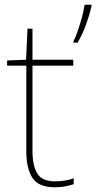

<svg xmlns="http://www.w3.org/2000/svg" viewBox="-20 -780 406 810"><path d="M212 -15Q237 -15 256 -18.5Q275 -22 291 -28V-3Q275 2 256.5 6Q238 10 212 10Q142 10 116.5 -30Q91 -70 91 -140V-503H10V-525L90 -528L96 -659H117V-528H289V-503H117V-143Q117 -82 137 -48.5Q157 -15 212 -15ZM366 -754Q357 -715 342.5 -675Q328 -635 307 -600H290V-606Q298 -621 308 -649.5Q318 -678 326 -708.5Q334 -739 337 -760H366Z"/></svg>

Font: Noto Sans Tamil Thin
Style: Regular
Weight: 100
Designer: Jelle Bosma - Monotype Design Team
Foundry: Monotype Imaging Inc.
Version: Version 2.004; ttfautohint (v1.8.4.7-5d5b)